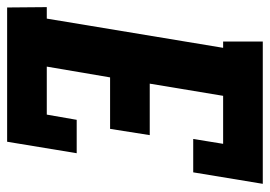

<svg xmlns="http://www.w3.org/2000/svg" viewBox="-132 -644 775 552"><g transform="rotate(-90 256.0 -367.5)"><path d="M4 0 37 -200H133L119 -114H257L292 -325H144L162 -439H310L341 -621H203L188 -535H92L125 -735H511L512 -621H479L395 -114H413V0Z"/></g></svg>

Font: Iosevka Curly Slab Heavy
Style: Italic
Weight: 900
Italic angle: -9°
Monospace: yes
Designer: Belleve Invis
Foundry: Belleve Invis
Version: Version 22.1.2; ttfautohint (v1.8.4)